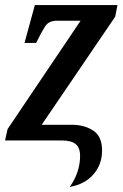

<svg xmlns="http://www.w3.org/2000/svg" viewBox="-20 -556 485 760"><path d="M256 184Q297 126 297 61Q297 28 279 14Q261 0 225 0H0L10 -45L299 -474H205Q173 -474 158.5 -451.5Q144 -429 125 -390L123 -386H77L118 -536H445L436 -490L145 -62H266Q313 -62 348.5 -39.5Q384 -17 384 40Q384 94 350.5 133.5Q317 173 256 184Z"/></svg>

Font: Noto Serif ExtraCondensed SemiBold
Style: Italic
Weight: 600
Width: 2
Italic angle: -12°
Designer: Monotype Design Team
Foundry: Monotype Imaging Inc.
Version: Version 2.013